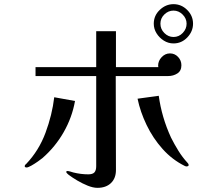

<svg xmlns="http://www.w3.org/2000/svg" viewBox="-20 -873 1040 924"><path d="M878 -759Q878 -784 859 -803Q840 -822 815 -822Q790 -822 771 -803.5Q752 -785 752 -759Q752 -733 771 -714Q790 -695 815 -695Q841 -695 859.5 -714.5Q878 -734 878 -759ZM341 -387Q327 -308 286.5 -237Q246 -166 184 -112Q178 -107 162.5 -96Q147 -85 131 -76Q115 -67 108 -67Q106 -67 102.5 -68Q99 -69 99 -73Q99 -79 106 -84Q167 -148 199 -234Q231 -320 241 -405ZM853 -559Q853 -532 833.5 -519.5Q814 -507 789 -507H537Q537 -394 537.5 -281Q538 -168 538 -55Q538 -15 514 8Q490 31 449 31Q428 31 402 20.5Q376 10 351.5 -4.5Q327 -19 310 -32Q308 -34 303.5 -38Q299 -42 299 -45Q299 -50 303 -50Q310 -50 318 -47.5Q326 -45 333 -43Q369 -34 405 -34Q426 -34 434.5 -43.5Q443 -53 443 -73V-507H151V-550H443V-723H538V-550H742Q742 -552 741.5 -553.5Q741 -555 741 -557Q741 -580 758 -598Q775 -616 798 -616Q821 -616 837 -599Q853 -582 853 -559ZM888 -79Q888 -75 884.5 -73.5Q881 -72 879 -72Q874 -72 870 -74Q809 -104 762.5 -156Q716 -208 685.5 -271.5Q655 -335 642 -398L744 -412Q751 -361 765.5 -311Q780 -261 803 -211Q819 -179 838.5 -147.5Q858 -116 882 -90Q888 -84 888 -79ZM909 -759Q909 -722 881.5 -693Q854 -664 815 -664Q790 -664 768.5 -677.5Q747 -691 733.5 -712.5Q720 -734 720 -759Q720 -798 749 -825.5Q778 -853 815 -853Q853 -853 881 -825Q909 -797 909 -759Z"/></svg>

Font: Kaisei Opti
Style: Regular
Weight: 400
Designer: Font-Kai, 金井和夫
Foundry: KAZUO KANAI
Version: Version 5.003